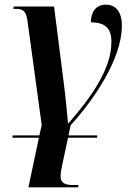

<svg xmlns="http://www.w3.org/2000/svg" viewBox="-20 -564 574 824"><path d="M33 27H147L102 240H315L317 230H293C255 230 240 219 240 192C240 179 243 163 247 144L272 27H396L398 17H274L283 -26C378 -131 503 -308 503 -454C503 -517 474 -544 434 -544C392 -544 370 -513 370 -468C432 -468 459 -442 458 -383C458 -273 379 -155 274 -35H272C268 -75 262 -144 254 -205L212 -536H39L37 -526H47C79 -526 92 -517 98 -474L159 -27L149 17H35Z"/></svg>

Font: Noto Serif Display SemiCondensed SemiBold
Style: Italic
Weight: 600
Width: 4
Italic angle: -12°
Designer: Monotype Design Team
Foundry: Monotype Imaging Inc.
Version: Version 2.009